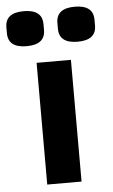

<svg xmlns="http://www.w3.org/2000/svg" viewBox="-101 -788 487 825"><g transform="rotate(-5 143.0 -375.5)"><path d="M-47 -663V-688Q-47 -751 33 -751Q113 -751 113 -688V-663Q113 -600 33 -600Q-47 -600 -47 -663ZM173 -663V-688Q173 -751 253 -751Q333 -751 333 -688V-663Q333 -600 253 -600Q173 -600 173 -663ZM217 0H69V-525H217Z"/></g></svg>

Font: Aneliza
Style: Bold
Weight: 700
Designer: Mike Abbink, Paul van der Laan, Pieter van Rosmalen
Foundry: Bold Monday
Version: Version 3.0